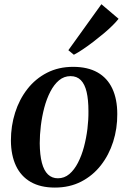

<svg xmlns="http://www.w3.org/2000/svg" viewBox="-20 -856 594 889"><path d="M318.5 -546.5Q386 -546.5 431.5 -520.8Q477 -495 500 -446Q523 -397 523 -328Q523.5 -261 504 -199.8Q484.5 -138.5 447.2 -90.8Q410 -43 356.2 -15.2Q302.5 12.5 234 12.5Q167.5 12.5 122.2 -13.5Q77 -39.5 54 -88.2Q31 -137 30.5 -205Q30.5 -273 50 -334.5Q69.5 -396 106.8 -443.8Q144 -491.5 197.5 -519Q251 -546.5 318.5 -546.5ZM306.5 -503.5Q276.5 -503.5 253.2 -484Q230 -464.5 213 -431.5Q196 -398.5 185.2 -358Q174.5 -317.5 169.2 -274.5Q164 -231.5 164 -192.5Q164.5 -138 174 -102Q183.5 -66 202.2 -48.2Q221 -30.5 248 -30.5Q278 -30.5 301 -50Q324 -69.5 341 -102.5Q358 -135.5 368.8 -176Q379.5 -216.5 384.8 -259.2Q390 -302 389.5 -341Q389.5 -394.5 381 -430.5Q372.5 -466.5 354.2 -485Q336 -503.5 306.5 -503.5ZM296.5 -623.5 449.5 -836.5 529 -769Q519.5 -756.5 501.8 -738.8Q484 -721 460.8 -701.5Q437.5 -682 412.8 -663Q388 -644 364.2 -628Q340.5 -612 322 -602.5Z"/></svg>

Font: Merriweather 72pt SemiBold
Style: Italic
Weight: 600
Italic angle: -7.8°
Version: Version 2.101